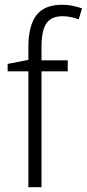

<svg xmlns="http://www.w3.org/2000/svg" viewBox="-20 -785 364 805"><path d="M264 -486H154V0H99V-486H12V-517L99 -534V-587Q99 -677 132.5 -721Q166 -765 240 -765Q265 -765 285.5 -760.5Q306 -756 324 -750L310 -704Q294 -710 276.5 -713.5Q259 -717 242 -717Q195 -717 174.5 -687Q154 -657 154 -587V-532H264Z"/></svg>

Font: Noto Sans Tamil SemiCondensed Light
Style: Regular
Weight: 300
Width: 4
Designer: Jelle Bosma - Monotype Design Team
Foundry: Monotype Imaging Inc.
Version: Version 2.004; ttfautohint (v1.8.4.7-5d5b)